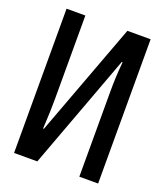

<svg xmlns="http://www.w3.org/2000/svg" viewBox="-133 -804 765 893"><g transform="rotate(20 250.0 -357.0)"><path d="M42 0V-714H135V-303Q135 -274 134 -239Q133 -204 130 -153H134L343 -714H458V0H365V-420Q365 -457 366.5 -491Q368 -525 372 -569H368L157 0Z"/></g></svg>

Font: Noto Sans Mono ExtraCondensed Medium
Style: Regular
Weight: 500
Width: 2
Designer: Monotype Design Team
Foundry: Monotype Imaging Inc.
Version: Version 2.014